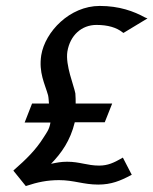

<svg xmlns="http://www.w3.org/2000/svg" viewBox="-20 -610 517 647"><path d="M25 -35 67 17 70 16C106 4 139 -3 179 -3C229 -3 261 12 311 12C355 12 386 -1 420 -19L424 -21L394 -79L389 -76C364 -62 344 -52 314 -52C274 -52 249 -65 206 -65C186 -65 171 -62 152 -58C187 -94 217 -136 232 -198H333L358 -261H235C235 -271 235 -283 234 -294V-295C229 -322 200 -390 207 -436C216 -491 255 -526 305 -526C344 -526 373 -517 393 -501L396 -499L477 -548L469 -551C431 -572 382 -590 316 -590C215 -590 132 -503 119 -424C110 -365 131 -328 142 -289C144 -280 144 -271 145 -261H88L63 -197H150C146 -173 137 -163 127 -147C101 -105 67 -72 28 -38Z"/></svg>

Font: Charger Sport
Style: DfBdObl
Weight: 400
Designer: Jasper
Foundry: Cannot Into Space Fonts
Version: Version 1.1